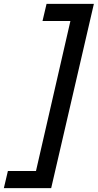

<svg xmlns="http://www.w3.org/2000/svg" viewBox="-96 -810 508 998"><path d="M-76 168 -55 79H91L270 -701H125L146 -790H392L170 168Z"/></svg>

Font: CBA Beacon Sans Bold
Style: Italic
Weight: 700
Italic angle: -13°
Designer: Wei Huang
Foundry: Wei Huang
Version: Version 1.002